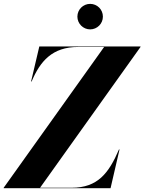

<svg xmlns="http://www.w3.org/2000/svg" viewBox="-72 -996 764 1016"><path d="M337.5 -908C337.5 -871 368 -840.5 405 -840.5C442.5 -840.5 472.5 -871 472.5 -908C472.5 -945.5 442.5 -975.5 405 -975.5C368 -975.5 337.5 -945.5 337.5 -908ZM479 -747.5 -52.5 -2.5V0H513L560.5 -205H557.5C503.5 -79 444.5 -2.5 307.5 -2.5H140L671.5 -747.5V-750H136L92.5 -565H95.5C140.5 -672 204.5 -747.5 341.5 -747.5Z"/></svg>

Font: Bodoni* 72pt
Style: Bold Italic
Weight: 700
Italic angle: -13°
Version: Version 2.3